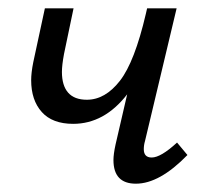

<svg xmlns="http://www.w3.org/2000/svg" viewBox="-20 -436 499 462"><path d="M431 -63Q364 6 307 6Q253 6 253 -51Q253 -65 258 -88L286 -209Q231 -138 156 -138Q106 -138 80.5 -166.5Q55 -195 55 -243Q55 -261 60 -286L88 -416H157L134 -306Q129 -279 129 -263Q129 -230 144 -213Q159 -196 189 -196Q233 -196 268.5 -241.5Q304 -287 331 -403L334 -416H405L329 -97Q326 -87 326 -77Q326 -57 345 -57Q367 -57 406 -93Z"/></svg>

Font: Ysabeau Medium
Style: Italic
Weight: 500
Italic angle: -12°
Designer: Christian Thalmann (Catharsis Fonts)
Version: Version 0.003